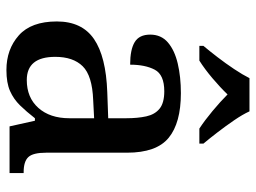

<svg xmlns="http://www.w3.org/2000/svg" viewBox="-122 -684 816 613"><g transform="rotate(90 286.5 -378.0)"><path d="M204 10Q138 10 93.5 -29.5Q49 -69 49 -151Q49 -231 105 -269.5Q161 -308 275 -312L358 -315V-373Q358 -409 352 -436.5Q346 -464 327.5 -479Q309 -494 272 -494Q219 -494 203 -463.5Q187 -433 187 -385Q139 -385 115 -399.5Q91 -414 91 -449Q91 -484 116 -505.5Q141 -527 183.5 -537Q226 -547 278 -547Q373 -547 420.5 -508Q468 -469 468 -375V-117Q468 -75 482 -60Q496 -45 530 -45H533V0H384L366 -81H358Q337 -54 317 -33.5Q297 -13 271 -1.5Q245 10 204 10ZM236 -55Q292 -55 325 -92Q358 -129 358 -191V-270L300 -267Q222 -264 192 -233.5Q162 -203 162 -146Q162 -55 236 -55ZM127 -619Q143 -638 163 -664Q183 -690 201 -717Q219 -744 230 -766H336Q346 -744 364.5 -717Q383 -690 403 -664Q423 -638 439 -619V-606H391Q365 -623 335 -648Q305 -673 282 -696Q260 -673 230.5 -648Q201 -623 174 -606H127Z"/></g></svg>

Font: Noto Serif Lao Medium
Style: Regular
Weight: 500
Designer: Monotype Design Team
Foundry: Monotype Imaging Inc.
Version: Version 2.003; ttfautohint (v1.8.4.7-5d5b)